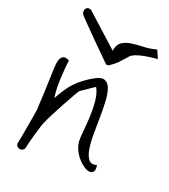

<svg xmlns="http://www.w3.org/2000/svg" viewBox="-209 -962 932 1061"><g transform="rotate(30 257.0 -431.5)"><path d="M68.4 -16.6Q69.3 -29.3 69.3 -60.5V-193.4Q69.3 -224.6 68.4 -237.3Q67.4 -243.2 64.9 -262.7Q62.5 -282.2 59.1 -308.6Q55.7 -335 51.8 -364.3Q47.9 -393.6 43.9 -419.9Q40 -446.3 37.6 -465.8Q35.2 -485.4 34.2 -492.2Q32.2 -505.9 32.7 -520.5Q33.2 -535.2 38.1 -545.9Q43 -556.6 53.7 -561Q64.5 -565.4 85 -558.6Q85.9 -538.1 88.4 -510.3Q90.8 -482.4 94.7 -452.1Q98.6 -421.9 104.5 -392.6Q110.4 -363.3 119.1 -338.9Q131.8 -375 144 -402.8Q156.2 -430.7 171.9 -454.1Q187.5 -477.5 207 -498.5Q226.6 -519.5 253.9 -542Q288.1 -570.3 311 -564.9Q334 -559.6 349.1 -531.7Q364.3 -503.9 374 -460Q383.8 -416 391.6 -366.7Q399.4 -317.4 407.7 -270Q416 -222.7 428.7 -188Q441.4 -153.3 460.4 -137.2Q479.5 -121.1 508.8 -135.7Q517.6 -109.4 511.2 -97.2Q504.9 -85 489.7 -83.5Q474.6 -82 454.1 -91.3Q433.6 -100.6 413.6 -116.7Q393.6 -132.8 377.9 -155.3Q362.3 -177.7 356.4 -203.1Q352.5 -220.7 349.6 -260.7Q346.7 -300.8 340.8 -346.7Q335 -392.6 322.8 -437Q310.5 -481.4 288.1 -507.8L219.7 -441.4Q216.8 -437.5 205.6 -406.2Q194.3 -375 180.7 -334.5Q167 -293.9 154.3 -252.4Q141.6 -210.9 135.7 -185.5Q133.8 -176.8 130.9 -152.8Q127.9 -128.9 125 -101.6Q122.1 -74.2 120.6 -50.3Q119.1 -26.4 119.1 -16.6Q110.4 1 93.8 1Q77.1 1 68.4 -16.6ZM477.5 -855.5 506.8 -811.5Q457 -797.9 428.7 -786.6Q400.4 -775.4 384.8 -765.1Q369.1 -754.9 361.8 -743.7Q354.5 -732.4 346.7 -718.8Q338.9 -705.1 326.7 -687.5Q314.5 -669.9 290 -646.5Q288.1 -644.5 281.2 -643.1Q274.4 -641.6 272.5 -643.6Q200.2 -693.4 153.8 -726.1Q107.4 -758.8 80.1 -778.3Q52.7 -797.9 41 -806.6Q29.3 -815.4 25.9 -818.8Q22.5 -822.3 23.4 -822.3Q24.4 -822.3 23.4 -824.2Q19.5 -828.1 18.6 -835.4Q17.6 -842.8 20 -849.6Q22.5 -856.4 29.3 -860.8Q36.1 -865.2 49.8 -863.3L267.6 -726.6Q266.6 -764.6 285.6 -783.2Q304.7 -801.8 335 -812Q365.2 -822.3 402.8 -830.1Q440.4 -837.9 477.5 -855.5Z"/></g></svg>

Font: Over the Rainbow
Style: Regular
Weight: 400
Designer: Kimberly Geswein
Foundry: Kimberly Geswein
Version: Version 1.002 2010